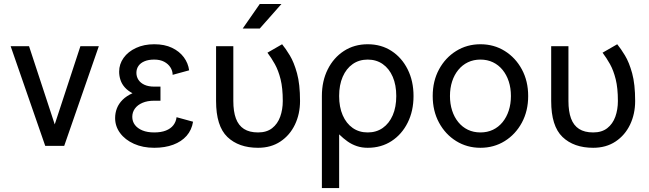

<svg xmlns="http://www.w3.org/2000/svg" viewBox="-20 -743 3304 978"><path d="M258.8 -109.4 127.9 -507.8H34.2L210.4 0H307.1L483.4 -507.8H389.6Z M765.6 -301.8Q783.2 -301.8 790.3 -301.8Q797.4 -301.8 797.4 -301.8V-230Q797.4 -230 790.5 -230Q783.7 -230 765.6 -230Q730.5 -230 705.6 -219.2Q680.7 -208.5 667.2 -189.9Q653.8 -171.4 653.8 -147.9Q653.8 -124.5 667.2 -106.7Q680.7 -88.9 705.6 -78.6Q730.5 -68.4 765.6 -68.4Q800.8 -68.4 825.2 -78.1Q849.6 -87.9 863 -105.2Q876.5 -122.6 879.4 -146L963.4 -123Q956.5 -80.6 930.4 -51Q904.3 -21.5 862.3 -5.9Q820.3 9.8 765.6 9.8Q707.5 9.8 662.4 -10.5Q617.2 -30.8 591.8 -65.2Q566.4 -99.6 566.4 -141.6Q566.4 -168 575.7 -191.7Q585 -215.3 604.7 -234.9Q624.5 -254.4 654.8 -268.1Q630.9 -280.8 615.7 -297.9Q600.6 -314.9 593.8 -335.4Q586.9 -356 586.9 -377.9Q586.9 -416.5 609.6 -448.2Q632.3 -480 672.9 -498.8Q713.4 -517.6 765.6 -517.6Q818.4 -517.6 856.2 -499.5Q894 -481.4 916.3 -451.4Q938.5 -421.4 943.4 -384.8L859.4 -361.8Q859.4 -381.8 848.1 -399.7Q836.9 -417.5 816.2 -428.5Q795.4 -439.5 765.6 -439.5Q736.3 -439.5 716.1 -430.9Q695.8 -422.4 685.3 -407.2Q674.8 -392.1 674.8 -372.1Q674.8 -352.1 685.3 -336.2Q695.8 -320.3 716.1 -311Q736.3 -301.8 765.6 -301.8Z M1168.5 -507.8H1080.6V-228.5Q1080.6 -100.6 1138.2 -45.4Q1195.8 9.8 1294.4 9.8Q1360.4 9.8 1408.4 -22.2Q1456.5 -54.2 1482.4 -108.4Q1508.3 -162.6 1508.3 -228.5Q1508.3 -314 1492.9 -369.9Q1477.5 -425.8 1456.3 -460.7Q1435.1 -495.6 1417 -517.6L1342.3 -474.6Q1362.3 -448.2 1380.1 -416.3Q1397.9 -384.3 1409.2 -339.4Q1420.4 -294.4 1420.4 -228.5Q1420.4 -185.1 1407.2 -148.4Q1394 -111.8 1366.2 -90.1Q1338.4 -68.4 1294.4 -68.4Q1250.5 -68.4 1222.7 -86.2Q1194.8 -104 1181.6 -139.6Q1168.5 -175.3 1168.5 -228.5ZM1303.2 -597.7H1216.3L1303.2 -722.7H1413.6Z M1619.6 -253.9V214.8H1707.5V-58.6Q1728.5 -38.1 1750.2 -22.7Q1772 -7.3 1797.4 1.2Q1822.8 9.8 1853 9.8Q1921.9 9.8 1974.4 -24.4Q2026.9 -58.6 2056.6 -118.2Q2086.4 -177.7 2086.4 -253.9Q2086.4 -330.1 2056.6 -389.6Q2026.9 -449.2 1974.4 -483.4Q1921.9 -517.6 1853 -517.6Q1784.7 -517.6 1731.9 -483.4Q1679.2 -449.2 1649.4 -389.6Q1619.6 -330.1 1619.6 -253.9ZM1707.5 -253.9Q1707.5 -310.1 1725.6 -351.8Q1743.7 -393.6 1776.4 -416.5Q1809.1 -439.5 1853 -439.5Q1897 -439.5 1929.7 -416.5Q1962.4 -393.6 1980.5 -351.8Q1998.5 -310.1 1998.5 -253.9Q1998.5 -197.8 1980.5 -156Q1962.4 -114.3 1929.7 -91.3Q1897 -68.4 1853 -68.4Q1809.1 -68.4 1776.4 -91.3Q1743.7 -114.3 1725.6 -156Q1707.5 -197.8 1707.5 -253.9Z M2272 -253.9Q2272 -294.4 2283 -328.1Q2293.9 -361.8 2314.5 -387Q2335 -412.1 2363.5 -425.8Q2392.1 -439.5 2427.2 -439.5Q2462.4 -439.5 2491 -425.8Q2519.5 -412.1 2540 -387Q2560.5 -361.8 2571.5 -328.1Q2582.5 -294.4 2582.5 -253.9Q2582.5 -213.9 2571.5 -179.9Q2560.5 -146 2540 -120.8Q2519.5 -95.7 2491 -82Q2462.4 -68.4 2427.2 -68.4Q2392.1 -68.4 2363.5 -82Q2335 -95.7 2314.5 -120.8Q2293.9 -146 2283 -179.9Q2272 -213.9 2272 -253.9ZM2184.1 -253.9Q2184.1 -177.7 2216.3 -118.2Q2248.5 -58.6 2303.7 -24.4Q2358.9 9.8 2427.2 9.8Q2496.1 9.8 2551 -24.4Q2606 -58.6 2638.2 -118.2Q2670.4 -177.7 2670.4 -253.9Q2670.4 -330.1 2638.2 -389.6Q2606 -449.2 2551 -483.4Q2496.1 -517.6 2427.2 -517.6Q2358.9 -517.6 2303.7 -483.4Q2248.5 -449.2 2216.3 -389.6Q2184.1 -330.1 2184.1 -253.9Z M2875.5 -507.8H2787.6V-228.5Q2787.6 -100.6 2845.2 -45.4Q2902.8 9.8 3001.5 9.8Q3067.4 9.8 3115.5 -22.2Q3163.6 -54.2 3189.5 -108.4Q3215.3 -162.6 3215.3 -228.5Q3215.3 -314 3200 -369.9Q3184.6 -425.8 3163.3 -460.7Q3142.1 -495.6 3124 -517.6L3049.3 -474.6Q3069.3 -448.2 3087.2 -416.3Q3105 -384.3 3116.2 -339.4Q3127.4 -294.4 3127.4 -228.5Q3127.4 -185.1 3114.3 -148.4Q3101.1 -111.8 3073.2 -90.1Q3045.4 -68.4 3001.5 -68.4Q2957.5 -68.4 2929.7 -86.2Q2901.9 -104 2888.7 -139.6Q2875.5 -175.3 2875.5 -228.5Z"/></svg>

Font: Giphurs
Style: Regular
Weight: 400
Version: Version 2.010